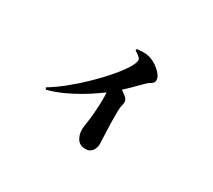

<svg xmlns="http://www.w3.org/2000/svg" viewBox="-126 -839 1253 1130"><g transform="rotate(30 500.0 -274.0)"><path d="M166 -140Q216 -170 270 -213.5Q324 -257 375.5 -307Q427 -357 468 -404.5Q509 -452 533.5 -490.5Q558 -529 558 -550Q558 -561 543 -573Q528 -585 515 -592L517 -603Q535 -605 557 -606Q579 -607 601 -601Q627 -594 652 -577Q677 -560 693 -540Q709 -520 709 -503Q709 -489 702.5 -482Q696 -475 686 -469.5Q676 -464 665 -454Q640 -429 599.5 -388.5Q559 -348 512 -310Q495 -296 461.5 -272Q428 -248 382.5 -220.5Q337 -193 283.5 -168Q230 -143 173 -128ZM549 58Q510 58 492 31Q474 4 474 -33Q474 -44 476.5 -59Q479 -74 481 -92Q486 -128 488 -155.5Q490 -183 491 -204Q492 -225 492 -241Q492 -257 492 -270Q492 -291 486 -306.5Q480 -322 472 -338L522 -379Q557 -354 584 -335Q611 -316 611 -297Q611 -285 607.5 -272Q604 -259 603 -240Q602 -193 603 -146Q604 -99 606 -62.5Q608 -26 608 -9Q608 17 593 37.5Q578 58 549 58Z"/></g></svg>

Font: Noto Serif SC ExtraLight Black
Style: Regular
Weight: 900
Version: Version 2.002-H1;hotconv 1.1.0;makeotfexe 2.6.0